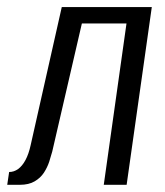

<svg xmlns="http://www.w3.org/2000/svg" viewBox="-38 -514 460 534"><path d="M-17.9 0 -12.6 -35.6Q0.8 -35.6 12.4 -43.9Q23.9 -52.2 32.9 -68.9Q41.9 -85.7 47.3 -110.4L133.8 -494.3H384.2L314.2 0H250.6L313.8 -448.7H189.7L107.3 -92.5Q104 -80.2 98.9 -64.3Q93.7 -48.5 84.2 -33.8Q74.7 -19.2 58.3 -9.6Q42 0 17 0Z"/></svg>

Font: Alumni Sans Thin
Style: Italic
Weight: 100
Italic angle: -8°
Designer: Robert E. Leuschke
Foundry: Robert E. Leuschke
Version: Version 1.016